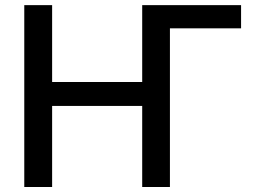

<svg xmlns="http://www.w3.org/2000/svg" viewBox="-20 -748 1024 768"><path d="M944.3 -727.5V-634.8H632.8L551.8 -727.5ZM77.1 0V-727.5H188.5V-419.9H548.8V-727.5H659.7V0H548.8V-324.2H188.5V0Z"/></svg>

Font: Inter 18pt Medium
Style: Regular
Weight: 500
Designer: Rasmus Andersson
Foundry: rsms
Version: Version 4.001;git-66647c0bb